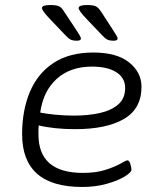

<svg xmlns="http://www.w3.org/2000/svg" viewBox="-20 -738 640 764"><path d="M307 6Q68 6 68 -204Q68 -299 99 -372.5Q130 -446 193 -487.5Q256 -529 351 -529Q445 -529 494 -489.5Q543 -450 543 -393Q543 -305 473 -264.5Q403 -224 279 -224Q237 -224 199.5 -228Q162 -232 134 -239Q133 -230 133 -221.5Q133 -213 133 -203Q133 -50 310 -50Q363 -50 401 -62.5Q439 -75 460.5 -87.5Q482 -100 487 -100Q494 -100 498.5 -86Q503 -72 503 -63Q503 -52 476 -35.5Q449 -19 404.5 -6.5Q360 6 307 6ZM274 -278Q330 -278 376 -288Q422 -298 450 -322Q478 -346 478 -388Q478 -428 443 -450.5Q408 -473 346 -473Q260 -473 206 -424.5Q152 -376 140 -290Q166 -285 201.5 -281.5Q237 -278 274 -278ZM433 -576Q416 -576 407 -580.5Q398 -585 386 -598L327 -660Q293 -695 293 -706Q293 -718 327 -718Q352 -718 362 -712.5Q372 -707 382 -692L432 -615Q448 -591 448 -585Q448 -576 433 -576ZM286 -576Q270 -576 261 -580.5Q252 -585 240 -598L181 -660Q147 -695 147 -706Q147 -718 180 -718Q206 -718 216 -712.5Q226 -707 235 -692L286 -615Q302 -591 302 -585Q302 -576 286 -576Z"/></svg>

Font: Asap Semi Expanded Semi Expanded Light
Style: Italic
Weight: 300
Width: 6
Italic angle: -6°
Designer: Pablo Cosgaya
Foundry: Omnibus-Type
Version: Version 3.001; ttfautohint (v1.8.4.7-5d5b)